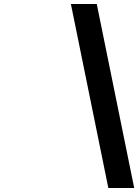

<svg xmlns="http://www.w3.org/2000/svg" viewBox="-20 -832 694 964"><path d="M335.9 -812H465.8L653.8 111.8H523.9Z"/></svg>

Font: Trueno SemiBold
Style: Italic
Weight: 600
Designer: Julieta Ulanovsky
Foundry: Julieta Ulanovsky
Version: Version 3.001b | FøM Fix